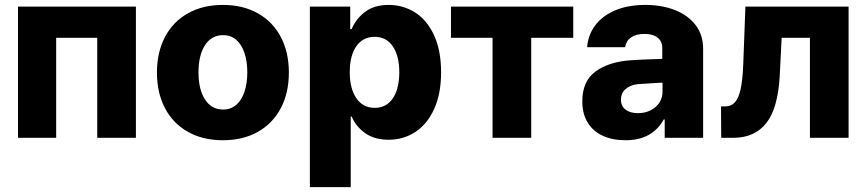

<svg xmlns="http://www.w3.org/2000/svg" viewBox="-20 -557 3498 776"><path d="M52.7 -530.3H529.3V0H373V-404.3H207V0H52.7Z M614.3 -263.7Q614.3 -345.2 646.5 -407Q678.7 -468.8 739 -502.9Q799.3 -537.1 880.9 -537.1Q962.4 -537.1 1022.7 -502.9Q1083 -468.8 1115.2 -407Q1147.5 -345.2 1147.5 -263.7Q1147.5 -182.1 1115.2 -120.4Q1083 -58.6 1022.7 -24.4Q962.4 9.8 880.9 9.8Q799.3 9.8 739 -24.4Q678.7 -58.6 646.5 -120.4Q614.3 -182.1 614.3 -263.7ZM979.5 -264.6Q979.5 -309.1 968 -343.3Q956.5 -377.4 934.6 -396.2Q912.6 -415 881.8 -415Q834.5 -415 808.3 -374Q782.2 -333 782.2 -264.6Q782.2 -196.3 808.3 -155.3Q834.5 -114.3 881.8 -114.3Q912.6 -114.3 934.6 -133.1Q956.5 -151.9 968 -186Q979.5 -220.2 979.5 -264.6Z M1232.4 -530.3H1395.5V-439.5H1401.4Q1418.5 -481 1455.6 -509Q1492.7 -537.1 1550.8 -537.1Q1608.9 -537.1 1657 -507.1Q1705.1 -477.1 1733.9 -415.5Q1762.7 -354 1762.7 -264.6Q1762.7 -177.7 1734.6 -116.2Q1706.5 -54.7 1658.4 -23.4Q1610.4 7.8 1550.8 7.8Q1493.7 7.8 1456.1 -18.8Q1418.5 -45.4 1401.4 -85.9H1397.5V199.2H1232.4ZM1494.1 -121.1Q1542 -121.1 1567.9 -159.9Q1593.8 -198.7 1593.8 -265.6Q1593.8 -331.1 1567.6 -369.6Q1541.5 -408.2 1494.1 -408.2Q1446.8 -408.2 1420.2 -370.1Q1393.6 -332 1393.6 -265.6Q1393.6 -199.2 1420.2 -160.2Q1446.8 -121.1 1494.1 -121.1Z M1802.7 -530.3H2296.9V-404.3H2127V0H1970.7V-404.3H1802.7Z M2529.8 -313.5Q2573.7 -316.4 2637.2 -318.4Q2645 -319.3 2656.7 -319.3V-362.3Q2656.7 -390.1 2637.7 -405Q2618.7 -419.9 2584.5 -419.9Q2551.3 -419.9 2531.2 -406.2Q2511.2 -392.6 2506.3 -366.2H2353Q2356.4 -414.1 2384.5 -452.9Q2412.6 -491.7 2464.6 -514.4Q2516.6 -537.1 2588.4 -537.1Q2654.8 -537.1 2707.8 -516.4Q2760.7 -495.6 2791.3 -455.8Q2821.8 -416 2821.8 -360.4V0H2666.5V-74.2H2662.6Q2640.1 -33.2 2601.6 -11.7Q2563 9.8 2508.3 9.8Q2456.5 9.8 2417.2 -7.8Q2377.9 -25.4 2355.7 -60.8Q2333.5 -96.2 2333.5 -147.5Q2333.5 -229.5 2387.7 -268.6Q2441.9 -307.6 2529.8 -313.5ZM2558.1 -99.6Q2585.9 -99.6 2608.9 -110.8Q2631.8 -122.1 2645 -142.3Q2658.2 -162.6 2657.7 -188.5V-222.7H2647.9L2557.1 -216.8Q2525.9 -212.9 2507.8 -196.5Q2489.7 -180.2 2489.7 -154.3Q2489.7 -127.9 2508.5 -113.8Q2527.3 -99.6 2558.1 -99.6Z M2894 -127H2911.6Q2935.5 -127 2950.4 -143.6Q2965.3 -160.2 2973.4 -197Q2981.4 -233.9 2983.9 -295.9L2992.7 -530.3H3409.7V0H3253.4V-404.3H3139.2L3131.3 -249Q3124 -118.7 3076.9 -59.3Q3029.8 0 2943.8 0H2895Z"/></svg>

Font: Pretendard JP ExtraBold
Style: Regular
Weight: 800
Designer: Base glyphs from Inter by Rasmus Andersson; Hangeul glyphs from Noto Sans CJK(Source Han Sans) by Jang Soo-young and Kan
Foundry: Kil Hyung-jin
Version: Version 1.309